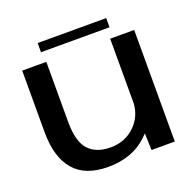

<svg xmlns="http://www.w3.org/2000/svg" viewBox="-123 -821 969 954"><g transform="rotate(-20 361.5 -344.0)"><path d="M522 0 519 -89Q510.5 -80 500.5 -70.5Q421 5.5 292 5.5Q171 5.5 112 -63.8Q53 -133 53 -264.5V-590.5H180.5V-271.5Q180.5 -168 220.8 -124.8Q261 -81.5 336.5 -81.5Q414 -81.5 466 -133Q513 -179 518 -247V-590H645V0ZM172 -644.5V-693H534.5V-644.5Z"/></g></svg>

Font: Anybody ExtraExpanded Medium
Style: Regular
Weight: 500
Width: 8
Designer: Tyler Finck
Foundry: Etcetera Type Company
Version: Version 1.010; ttfautohint (v1.8.3) -l 8 -r 50 -G 200 -x 14 